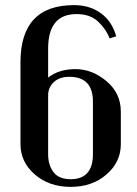

<svg xmlns="http://www.w3.org/2000/svg" viewBox="-20 -720 537 750"><path d="M452 -157Q452 -87 396 -38.5Q340 10 256 10Q172 10 116 -38.5Q60 -87 60 -157V-477Q60 -700 269 -700Q331 -700 374.5 -668Q418 -636 434 -578L408 -570Q396 -604 364.5 -634.5Q333 -665 279 -665Q168 -665 168 -530V-417Q210 -450 275 -450Q340 -450 396 -403Q452 -356 452 -284ZM343 -118V-323Q343 -420 251 -420Q212 -420 190 -399Q168 -378 168 -348V-118Q168 -75 189 -47.5Q210 -20 256 -20Q343 -20 343 -118Z"/></svg>

Font: Trochut
Style: Regular
Weight: 400
Designer: Andreu Balius
Foundry: Andreu Balius
Version: Version 1.001